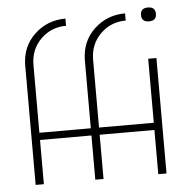

<svg xmlns="http://www.w3.org/2000/svg" viewBox="-49 -695 739 744"><g transform="rotate(-5 321.0 -323.5)"><path d="M569 -449V0H537V-172H324V0H292V-172H92V0H60V-463Q60 -537 110 -584.5Q160 -632 231 -632V-604Q173 -604 132.5 -564Q92 -524 92 -463V-200H292V-463Q292 -537 342 -584.5Q392 -632 463 -632V-604Q405 -604 364.5 -564Q324 -524 324 -463V-200H537V-449ZM553 -593Q524 -593 524 -620Q524 -647 553 -647Q582 -647 582 -620Q582 -593 553 -593Z"/></g></svg>

Font: Poiret One
Style: Regular
Weight: 400
Designer: Denis Masharov
Foundry: Denis Masharov
Version: Version 1.001